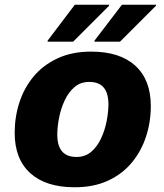

<svg xmlns="http://www.w3.org/2000/svg" viewBox="-20 -780 692 811"><path d="M42 -219Q42 -286 62 -347.5Q82 -409 122 -457Q162 -505 223 -533.5Q284 -562 365 -562Q486 -562 551.5 -502.5Q617 -443 617 -332Q617 -265 597 -203.5Q577 -142 537 -93.5Q497 -45 436.5 -17Q376 11 295 11Q174 11 108 -48.5Q42 -108 42 -219ZM222 -211Q222 -117 303 -117Q340 -117 365.5 -139Q391 -161 407 -195.5Q423 -230 430.5 -268.5Q438 -307 438 -340Q438 -434 357 -434Q320 -434 294.5 -412Q269 -390 253 -355.5Q237 -321 229.5 -282.5Q222 -244 222 -211ZM379 -604V-608L495 -760H639V-756L487 -604ZM181 -604V-608L296 -760H441V-756L289 -604Z"/></svg>

Font: Kufam
Style: Bold Italic
Weight: 700
Italic angle: -11°
Designer: Artur Schmal
Foundry: Original Type
Version: Version 1.301; ttfautohint (v1.8.3)